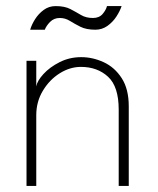

<svg xmlns="http://www.w3.org/2000/svg" viewBox="-20 -610 517 630"><path d="M246.5 -422.5Q284 -422.5 320 -406Q356 -389.5 379.2 -353.8Q402.5 -318 402.5 -261V0H369.5V-250.5Q369.5 -326 334.5 -358.2Q299.5 -390.5 245.5 -390.5Q209.5 -390.5 176 -369.5Q142.5 -348.5 120.8 -312.5Q99 -276.5 99 -232V0H67V-410.5H99V-326.5Q102 -344.5 122.5 -367Q143 -389.5 175.5 -406Q208 -422.5 246.5 -422.5ZM79 -512.5Q84 -529.5 95.2 -547.2Q106.5 -565 123.5 -577.5Q140.5 -590 162.5 -590Q192.5 -590 211 -580.2Q229.5 -570.5 245.8 -560.8Q262 -551 285 -551Q305.5 -551 316.8 -564.2Q328 -577.5 331 -590H379Q373.5 -573.5 361.8 -555.5Q350 -537.5 332.5 -525Q315 -512.5 293 -512.5Q263 -512.5 243.8 -522.2Q224.5 -532 209.2 -541.5Q194 -551 176 -551Q157 -551 144.2 -538Q131.5 -525 127 -512.5Z"/></svg>

Font: League Spartan Thin Thin
Style: Regular
Weight: 250
Version: Version 2.002